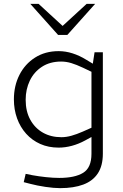

<svg xmlns="http://www.w3.org/2000/svg" viewBox="-20 -766 638 995"><path d="M292 209Q259 209 215.5 202.5Q172 196 138 187L103 178L113 135L148 142Q181 148 218.5 152Q256 156 287 156Q368 156 411 129.5Q454 103 454 31V-56L421 -38Q388 -20 353 -10.5Q318 -1 284 -1Q231 -1 188.5 -20Q146 -39 115.5 -73Q85 -107 68.5 -152.5Q52 -198 52 -251Q52 -321 80.5 -377.5Q109 -434 161.5 -467.5Q214 -501 284 -501Q320 -501 356 -489.5Q392 -478 426 -457L461 -436L470 -495H513V30Q513 93 487 132.5Q461 172 411.5 190.5Q362 209 292 209ZM113 -249Q113 -189 137 -145.5Q161 -102 202.5 -78.5Q244 -55 298 -55Q323 -55 350 -62.5Q377 -70 409 -84L454 -104V-394L410 -415Q376 -431 349.5 -439Q323 -447 297 -447Q239 -447 197.5 -420Q156 -393 134.5 -348Q113 -303 113 -249ZM281 -585 294 -622 429 -746H473L329 -585ZM281 -585 137 -746H180L315 -622L329 -585Z"/></svg>

Font: REM ExtraLight
Style: Regular
Weight: 250
Designer: Octavio Pardo
Foundry: Ashler Design
Version: Version 1.005;gftools[0.9.28]